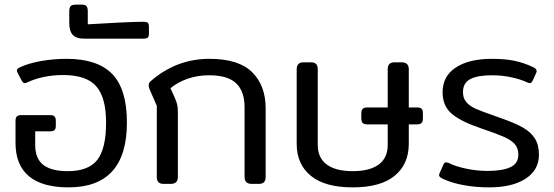

<svg xmlns="http://www.w3.org/2000/svg" viewBox="-20 -794 2394 829"><path d="M47 -177V-273Q47 -285 52.5 -291Q58 -297 71 -297H198Q210 -297 215.5 -291Q221 -285 221 -273V-251Q221 -238 215.5 -232.5Q210 -227 197 -227H132V-168Q132 -109 167 -82Q202 -55 272 -55Q362 -55 400 -103.5Q438 -152 438 -265Q438 -373 395.5 -421.5Q353 -470 253 -470Q166 -470 97 -438Q91 -435 86 -435Q80 -435 73 -447L56 -480Q53 -486 53 -490Q53 -497 65 -503Q103 -521 157.5 -530.5Q212 -540 267 -540Q401 -540 464.5 -474.5Q528 -409 528 -265Q528 15 276 15Q162 15 104.5 -33.5Q47 -82 47 -177Z M279 -696V-744Q279 -761 285 -767.5Q291 -774 308 -774H333Q348 -774 353.5 -767.5Q359 -761 359 -744V-689Q421 -693 493.5 -696.5Q566 -700 597 -700Q614 -700 618.5 -695.5Q623 -691 623 -678V-651Q623 -636 618 -631.5Q613 -627 597 -627H345Q309 -627 294 -643.5Q279 -660 279 -696Z M657 -30V-337L630 -399Q622 -415 622 -425Q622 -436 630 -443Q741 -540 884 -540Q1011 -540 1069 -482Q1127 -424 1127 -327V-30Q1127 -15 1120 -7.5Q1113 0 1097 0H1067Q1036 0 1036 -30V-330Q1036 -400 999.5 -434.5Q963 -469 883 -469Q833 -469 790 -454Q747 -439 716 -413L733 -376Q741 -358 744.5 -344.5Q748 -331 748 -309V-30Q748 0 717 0H687Q671 0 664 -7.5Q657 -15 657 -30Z M1261 -173V-495Q1261 -525 1291 -525H1322Q1338 -525 1345 -517.5Q1352 -510 1352 -495V-168Q1352 -112 1391 -83.5Q1430 -55 1503 -55Q1576 -55 1615 -83.5Q1654 -112 1654 -168V-257H1565Q1552 -257 1546 -263Q1540 -269 1540 -284V-304Q1540 -318 1546 -324Q1552 -330 1565 -330H1654V-495Q1654 -510 1661 -517.5Q1668 -525 1684 -525H1714Q1745 -525 1745 -495V-330H1782Q1795 -330 1800.5 -324Q1806 -318 1806 -304V-284Q1806 -269 1800 -263Q1794 -257 1781 -257H1745V-173Q1745 -85 1684 -35Q1623 15 1503 15Q1383 15 1322 -35Q1261 -85 1261 -173Z M1892 -22Q1881 -27 1877.5 -32.5Q1874 -38 1878 -46L1894 -82Q1898 -93 1906 -93Q1911 -93 1918 -90Q1948 -75 1994 -65.5Q2040 -56 2085 -56Q2149 -56 2183.5 -72Q2218 -88 2218 -126Q2218 -155 2202 -172.5Q2186 -190 2155 -203.5Q2124 -217 2054 -241Q1973 -268 1932 -301.5Q1891 -335 1891 -396Q1891 -465 1948 -502.5Q2005 -540 2104 -540Q2161 -540 2201.5 -531.5Q2242 -523 2282 -504Q2297 -497 2297 -488Q2297 -482 2295 -479L2280 -446Q2275 -435 2268 -435Q2265 -435 2257 -438Q2227 -452 2187 -460.5Q2147 -469 2104 -469Q2042 -469 2010.5 -452.5Q1979 -436 1979 -396Q1979 -370 1993.5 -353Q2008 -336 2034 -324.5Q2060 -313 2115 -294L2137 -286Q2201 -264 2236.5 -244Q2272 -224 2289.5 -196Q2307 -168 2307 -126Q2307 -60 2249.5 -22.5Q2192 15 2092 15Q2035 15 1982.5 5.5Q1930 -4 1892 -22Z"/></svg>

Font: Mitr Light
Style: Regular
Weight: 300
Designer: Thanarat Vachiruckul
Foundry: Cadson Demak
Version: Version 1.003